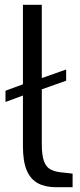

<svg xmlns="http://www.w3.org/2000/svg" viewBox="-20 -783 334 804"><path d="M3 -356V-403L76 -430L155 -456L257 -492V-445L155 -409L76 -383ZM216 1Q170 1 139 -15.5Q108 -32 92 -69.5Q76 -107 76 -171V-763H155V-181Q155 -133 164 -108.5Q173 -84 190 -74.5Q207 -65 230 -62L284 -56V1Z"/></svg>

Font: Exo Thin
Style: Regular
Weight: 400
Version: Version 2.000